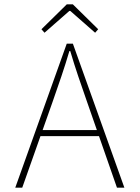

<svg xmlns="http://www.w3.org/2000/svg" viewBox="-20 -860 640 880"><path d="M50 0 286 -660H314L550 0H516L378 -396Q357 -456 338.5 -510.5Q320 -565 302 -626H298Q280 -565 261.5 -510.5Q243 -456 222 -396L82 0ZM152 -236V-264H445V-236ZM184 -710 170 -726 286 -840H314L430 -726L416 -710L302 -810H298Z"/></svg>

Font: Source Code Pro ExtraLight
Style: Regular
Weight: 200
Monospace: yes
Designer: Paul D. Hunt, Teo Tuominen
Foundry: Adobe
Version: Version 1.026;hotconv 1.1.0;makeotfexe 2.6.0